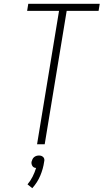

<svg xmlns="http://www.w3.org/2000/svg" viewBox="-20 -755 542 1005"><path d="M174 0 289 -698H122L128 -735H502L496 -698H329L214 0ZM149 230 124 210Q140 191 151 169Q162 147 169 124Q163 124 158 121.5Q153 119 150 114.5Q147 110 145.5 104Q144 98 145 92Q147 85 150 78.5Q153 72 158.5 67.5Q164 63 170.5 61Q177 59 184 59Q191 59 196.5 61Q202 63 206.5 67.5Q211 72 212 78.5Q213 85 211 92Q206 128 191 164Q176 200 149 230Z"/></svg>

Font: Iosevka Extralight
Style: Italic
Weight: 200
Italic angle: -9°
Monospace: yes
Designer: Belleve Invis
Foundry: Belleve Invis
Version: Version 32.5.0; ttfautohint (v1.8.4)